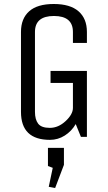

<svg xmlns="http://www.w3.org/2000/svg" viewBox="-20 -685 540 961"><path d="M233 -270V-330H415V0H385L359 -64Q338 -28 304 -6.5Q270 15 230 15Q85 15 85 -125V-525Q85 -592 126 -628.5Q167 -665 249 -665Q331 -665 373 -628.5Q415 -592 415 -525V-470H345V-525Q345 -605 250 -605Q155 -605 155 -525V-125Q155 -87 171 -66Q187 -45 229.5 -45Q272 -45 308.5 -79Q345 -113 345 -145V-270ZM220 55H300V140L256 256L224 250L244 155L220 146Z"/></svg>

Font: Unica One
Style: Regular
Weight: 400
Designer: Eduardo Rodriguez Tunni
Foundry: Eduardo Rodriguez Tunni
Version: Version 1.001